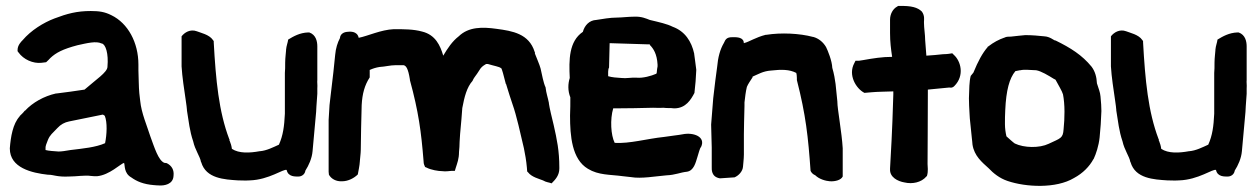

<svg xmlns="http://www.w3.org/2000/svg" viewBox="-20 -604 4228 645"><path d="M13 -105C13 -40 87 -23 141 -17H143C160 -17 172 -9 212 -11C237 -11 265 -16 285 -13C293 -12 299 -12 305 -12H306C348 -16 385 -54 397 -57V-56C400 -49 396 -22 421 -8C439 5 461 15 498 18H499C501 18 506 19 515 19C531 20 562 16 563 -14C565 -32 558 -47 540 -56L532 -57C512 -65 499 -108 485 -146C474 -181 455 -224 451 -265L448 -291C446 -311 446 -345 445 -367V-387C445 -461 410 -526 354 -553C332 -564 314 -567 285 -567C238 -567 205 -558 163 -542C126 -528 84 -502 56 -469C51 -464 39 -452 39 -436V-432L42 -428C59 -404 91 -390 119 -393L135 -395C140 -399 147 -407 149 -409C168 -427 191 -439 240 -452C272 -459 303 -467 321 -458H322C335 -455 345 -424 341 -380V-379C340 -361 303 -337 264 -303C233 -298 201 -294 170 -290H168C128 -281 90 -260 64 -232H63C58 -225 52 -220 46 -214V-213C23 -188 16 -144 13 -106ZM133 -100V-109C133 -113 136 -122 141 -134C148 -151 156 -156 173 -174C184 -186 197 -193 212 -196C251 -204 289 -212 325 -219C326 -219 328 -218 332 -215C341 -193 339 -152 333 -123C302 -109 258 -105 217 -100C200 -97 186 -95 177 -95C164 -96 143 -97 133 -100Z M590 -381C592 -346 599 -301 604 -267C606 -252 608 -240 608 -235V-233C614 -197 617 -164 629 -129C635 -101 652 -78 655 -61V-60L656 -59C672 -4 734 -1 780 2H781C792 2 804 3 819 2C884 0 933 -38 943 -33C948 -9 973 -11 983 -11C992 -11 1004 -17 1006 -31C1017 -48 1028 -72 1030 -96L1042 -228L1043 -247L1046 -289V-307C1047 -319 1045 -328 1046 -335V-448C1046 -464 1042 -487 1019 -495H1015C987 -494 966 -482 948 -471C947 -461 942 -450 941 -437V-435C941 -431 938 -409 938 -394C938 -380 938 -368 937 -359V-222C935 -180 931 -149 917 -118C897 -109 876 -98 853 -96H852C819 -90 783 -88 759 -104C758 -113 755 -123 752 -130L751 -131V-135L750 -137C715 -229 705 -335 698 -462V-466L695 -470C683 -488 653 -494 641 -499C619 -507 600 -495 590 -482Z M1084 -27C1084 -26 1085 -18 1085 -17C1093 -3 1109 6 1129 5C1150 5 1170 -6 1182 -18C1184 -30 1188 -46 1189 -63V-64C1189 -68 1192 -89 1192 -101C1193 -169 1193 -178 1195 -251C1197 -289 1205 -318 1222 -344V-369C1233 -374 1243 -377 1255 -379C1274 -380 1291 -385 1309 -385H1336C1344 -383 1351 -375 1357 -337V-335C1386 -229 1395 -162 1403 -62C1403 -52 1406 -49 1408 -43L1413 -41C1428 -33 1453 -29 1466 -29C1477 -27 1491 -30 1497 -30H1508L1511 -40C1516 -56 1522 -70 1522 -94C1523 -105 1524 -115 1524 -128C1526 -167 1529 -182 1533 -241C1540 -278 1548 -311 1568 -333V-334C1573 -345 1580 -351 1589 -366C1596 -378 1601 -382 1613 -389H1619C1638 -383 1658 -380 1663 -375H1664C1666 -372 1672 -352 1679 -323V-322H1680C1688 -295 1696 -271 1702 -253C1715 -217 1729 -153 1740 -106C1744 -87 1748 -64 1750 -41L1751 -28L1754 -25C1766 -9 1792 -3 1804 2C1816 9 1823 8 1833 12C1846 -1 1859 -15 1859 -38V-41C1859 -98 1851 -135 1840 -184C1834 -208 1826 -242 1824 -256V-258C1820 -278 1815 -291 1813 -309V-310C1805 -327 1801 -353 1796 -374C1793 -386 1781 -413 1777 -424V-428L1776 -430C1757 -491 1701 -500 1649 -507C1600 -514 1554 -514 1521 -482C1499 -465 1484 -442 1469 -417C1459 -451 1443 -487 1398 -498C1369 -506 1337 -506 1303 -506C1259 -504 1216 -483 1185 -477C1180 -501 1154 -498 1146 -497C1135 -496 1123 -490 1122 -476C1114 -461 1108 -442 1106 -420L1100 -362L1094 -311C1092 -291 1089 -272 1087 -251L1084 -201Z M1894 -342C1888 -323 1887 -299 1896 -277C1896 -257 1896 -235 1895 -216V-215C1895 -148 1901 -69 1955 -37C1991 -15 2029 -18 2073 -12L2100 -9C2134 -3 2183 -12 2219 -15C2248 -16 2266 -25 2287 -27C2311 -30 2317 -58 2323 -77C2327 -89 2331 -107 2335 -110C2352 -145 2309 -160 2274 -153C2259 -150 2236 -148 2211 -144C2153 -138 2096 -121 2045 -124C2032 -150 2029 -203 2040 -240H2049C2077 -240 2144 -241 2174 -242C2184 -242 2195 -241 2208 -242C2215 -241 2223 -241 2228 -241C2232 -241 2237 -241 2244 -240H2247C2284 -241 2301 -269 2313 -292V-293C2316 -318 2318 -342 2319 -368V-370C2317 -389 2314 -406 2312 -423V-424C2303 -465 2281 -499 2240 -514C2220 -524 2196 -529 2163 -537C2150 -542 2135 -549 2111 -548C2092 -548 2068 -545 2054 -545C2028 -545 2004 -540 1983 -537C1960 -536 1944 -519 1938 -497C1891 -465 1891 -403 1894 -342ZM2023 -348C2023 -355 2022 -371 2026 -377L2028 -459L2157 -455H2163V-453C2175 -441 2187 -423 2189 -387V-381C2188 -377 2187 -369 2186 -358L2184 -356C2168 -349 2140 -341 2119 -343C2097 -344 2085 -340 2068 -342C2052 -343 2036 -344 2023 -348Z M2369 -184C2370 -158 2370 -136 2371 -108V-43C2371 -35 2369 -10 2398 -5H2400L2444 -8H2447C2462 -14 2475 -29 2476 -44C2476 -48 2479 -70 2479 -85V-153C2479 -178 2480 -202 2481 -248V-260C2483 -277 2485 -296 2489 -312C2493 -322 2501 -333 2508 -344V-346L2509 -347C2528 -355 2543 -365 2570 -367C2605 -371 2632 -371 2655 -359C2656 -356 2657 -349 2657 -342V-335C2687 -218 2695 -144 2703 -30C2706 -24 2710 -19 2719 -15C2732 -2 2754 4 2768 5C2786 6 2805 1 2811 -11V-106C2808 -159 2793 -238 2793 -262V-263L2787 -322L2783 -347C2781 -357 2779 -366 2776 -376C2775 -400 2761 -434 2755 -446C2745 -463 2730 -475 2712 -480H2711C2666 -492 2604 -495 2554 -487H2552C2520 -479 2495 -463 2482 -460H2481C2480 -459 2480 -459 2479 -459C2479 -460 2478 -462 2478 -465C2473 -481 2448 -479 2439 -479C2422 -479 2417 -472 2412 -460C2399 -438 2392 -412 2389 -378L2383 -333L2376 -274C2374 -245 2371 -215 2369 -186Z M2850 -392C2828 -352 2856 -306 2884 -292L2907 -294C2928 -296 2956 -296 2981 -297V-287C2977 -149 2973 -96 2970 -38V-35C2969 -9 2995 5 3019 9C3045 15 3075 9 3092 -11L3094 -13C3099 -29 3096 -45 3096 -53C3096 -118 3097 -174 3097 -290V-303C3121 -305 3147 -308 3169 -310C3172 -310 3178 -307 3186 -315C3221 -350 3208 -399 3184 -420L3179 -425C3174 -424 3161 -422 3151 -422H3149C3129 -420 3112 -418 3092 -417C3091 -435 3089 -451 3088 -469C3088 -487 3084 -510 3084 -527V-532C3084 -537 3087 -551 3077 -565C3063 -579 3042 -585 3001 -584H2997L2994 -582C2979 -574 2970 -556 2970 -538V-493C2970 -463 2973 -440 2977 -413C2943 -413 2913 -408 2879 -402L2866 -400H2854Z M3235 -274C3235 -257 3236 -241 3237 -223L3238 -206L3245 -138C3246 -132 3246 -127 3247 -118C3253 -80 3279 -59 3301 -39C3317 -22 3338 -5 3365 4C3427 25 3528 30 3588 -6C3618 -22 3640 -45 3653 -69L3654 -70C3662 -87 3671 -114 3674 -142C3677 -171 3679 -200 3680 -231C3680 -244 3679 -260 3677 -280C3676 -294 3670 -308 3665 -324C3664 -345 3659 -364 3647 -380C3615 -419 3577 -443 3526 -468H3524C3520 -469 3507 -481 3488 -482C3470 -484 3446 -486 3426 -486H3424C3408 -484 3398 -484 3376 -481C3371 -481 3359 -481 3356 -478H3355C3335 -471 3318 -462 3300 -448L3298 -447V-446C3280 -425 3266 -399 3250 -360L3241 -349C3236 -330 3236 -305 3235 -274ZM3356 -187C3356 -203 3356 -218 3357 -234C3360 -301 3371 -341 3391 -365C3396 -366 3400 -367 3406 -368H3408C3419 -371 3441 -369 3461 -368C3478 -365 3501 -351 3522 -338H3523C3524 -337 3525 -337 3526 -336C3535 -319 3548 -298 3551 -287C3554 -272 3556 -251 3556 -229C3556 -208 3555 -189 3553 -170C3551 -139 3543 -140 3503 -121C3472 -106 3420 -107 3389 -122C3383 -126 3370 -138 3361 -146C3358 -159 3356 -173 3356 -187Z M3712 -381C3714 -346 3721 -301 3726 -267C3728 -252 3730 -240 3730 -235V-233C3736 -197 3739 -164 3751 -129C3757 -101 3774 -78 3777 -61V-60L3778 -59C3794 -4 3856 -1 3902 2H3903C3914 2 3926 3 3941 2C4006 0 4055 -38 4065 -33C4070 -9 4095 -11 4105 -11C4114 -11 4126 -17 4128 -31C4139 -48 4150 -72 4152 -96L4164 -228L4165 -247L4168 -289V-307C4169 -319 4167 -328 4168 -335V-448C4168 -464 4164 -487 4141 -495H4137C4109 -494 4088 -482 4070 -471C4069 -461 4064 -450 4063 -437V-435C4063 -431 4060 -409 4060 -394C4060 -380 4060 -368 4059 -359V-222C4057 -180 4053 -149 4039 -118C4019 -109 3998 -98 3975 -96H3974C3941 -90 3905 -88 3881 -104C3880 -113 3877 -123 3874 -130L3873 -131V-135L3872 -137C3837 -229 3827 -335 3820 -462V-466L3817 -470C3805 -488 3775 -494 3763 -499C3741 -507 3722 -495 3712 -482Z"/></svg>

Font: Vapor
Style: ExBd
Weight: 800
Foundry: Cannot Into Space Fonts
Version: Version 0.179